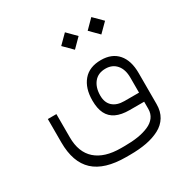

<svg xmlns="http://www.w3.org/2000/svg" viewBox="-175 -711 1050 1080"><g transform="rotate(-30 349.5 -171.0)"><path d="M505.9 -504.4 562 -561 618.7 -504.4 562 -447.8ZM334 -504.4 390.6 -561 446.8 -504.4 390.6 -447.8ZM635.3 -155.3V46.9Q635.3 93.8 614.7 127.7Q594.2 161.6 556.6 181.4Q519 201.2 471.2 210.2Q423.3 219.2 363.3 219.2H338.4Q198.7 219.2 131.1 156.7Q63.5 94.2 63.5 -34.7V-186.5H119.1V-35.2Q119.1 61.5 175.5 111.3Q231.9 161.1 338.4 161.1H363.3Q410.6 161.1 449 155Q487.3 148.9 517.8 135.7Q548.3 122.6 564.9 100.1Q581.5 77.6 581.5 46.9V14.6V0H566.9H487.8Q434.1 0 399.9 -16.4Q365.7 -32.7 349.1 -65.9Q332.5 -99.1 332.5 -150.9Q332.5 -231 372.1 -277.8Q411.6 -324.7 487.3 -324.7Q558.1 -324.7 596.7 -280.5Q635.3 -236.3 635.3 -155.3ZM384.8 -152.8Q384.8 -107.4 411.6 -83Q438.5 -58.6 487.3 -58.6H567.4H582V-73.2V-155.8Q582 -209.5 555.9 -239.7Q529.8 -270 485.4 -270Q437 -270 410.9 -237.8Q384.8 -205.6 384.8 -152.8Z"/></g></svg>

Font: Shabnam Thin WOL
Style: Thin-WOL
Weight: 100
Foundry: DejaVu fonts team - Redesigned by Saber Rastikerdar - Based on Vazir font
Version: Version 5.0.0